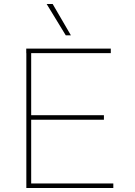

<svg xmlns="http://www.w3.org/2000/svg" viewBox="-20 -948 679 968"><path d="M137.2 -703.1V0H112.8V-703.1ZM503.9 -367.2V-344.2H118.2V-367.2ZM551.3 -22.9V0H115.7V-22.9ZM538.6 -703.1V-680.2H112.3V-703.1ZM215.3 -927.7H245.6L337.4 -770H311.5Z"/></svg>

Font: Wand UI Pro
Style: Regular
Weight: 400
Designer: Andreas Faust
Version: Version 1.003;FEAKit 1.0